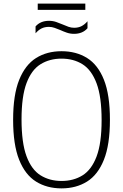

<svg xmlns="http://www.w3.org/2000/svg" viewBox="-20 -1032 680 1061"><path d="M320 9Q239.5 9 179.2 -28.5Q119 -66 85.8 -149.2Q52.5 -232.5 52.5 -370Q52.5 -507.5 86 -590.8Q119.5 -674 179.5 -711.5Q239.5 -749 320 -749Q401 -749 461.2 -711.5Q521.5 -674 554.5 -590.8Q587.5 -507.5 587.5 -370Q587.5 -232.5 554.2 -149.2Q521 -66 460.8 -28.5Q400.5 9 320 9ZM320 -32Q386.5 -32 436.2 -63Q486 -94 513.8 -167.5Q541.5 -241 541.5 -368Q541.5 -497 513.8 -571.2Q486 -645.5 436.2 -676.8Q386.5 -708 320 -708Q254 -708 204 -677Q154 -646 126.5 -572.5Q99 -499 99 -372Q99 -243 126.5 -168.8Q154 -94.5 204 -63.2Q254 -32 320 -32ZM389 -845Q368 -845 349.2 -851.5Q330.5 -858 313 -866Q297 -872.5 281.8 -878Q266.5 -883.5 250.5 -883.5Q227 -883.5 209.5 -874.8Q192 -866 176.5 -848V-886Q203.5 -917 251 -917Q272 -917 290.8 -910.5Q309.5 -904 327 -896.5Q343 -889.5 358.2 -884Q373.5 -878.5 389.5 -878.5Q413 -878.5 430.5 -887.5Q448 -896.5 463.5 -914.5V-876Q436.5 -845 389 -845ZM188.5 -977.5V-1012H451.5V-977.5Z"/></svg>

Font: Encode Sans Semi Condensed ExtraLight
Style: Regular
Weight: 200
Width: 4
Designer: Multiple Designers
Foundry: Impallari Type
Version: Version 3.000; ttfautohint (v1.8.3) -l 8 -r 50 -G 200 -x 14 